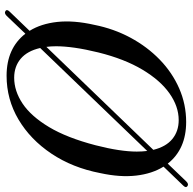

<svg xmlns="http://www.w3.org/2000/svg" viewBox="-22 -736 776 772"><g transform="rotate(90 366.0 -350.0)"><path d="M24.5 16Q15.5 10.5 27.5 -1.5L104 -81Q75.5 -126.5 68.2 -192.2Q61 -258 80 -341.5Q95.5 -419.5 131.5 -486.5Q167.5 -553.5 219.5 -604Q271.5 -654.5 335.5 -682.5Q399.5 -710.5 470.5 -710.5Q579.5 -710.5 638 -636.5L709.5 -711Q720.5 -722 728.5 -715.5Q737 -709.5 726 -698.5L650 -619.5Q678.5 -574 686 -509.5Q693.5 -445 676 -365Q654.5 -253.5 597.8 -168.8Q541 -84 460.2 -36.2Q379.5 11.5 284.5 11.5Q174.5 11.5 115.5 -64L43.5 11.5Q32.5 22 24.5 16ZM166 -187.5Q166 -166.5 168.5 -148.5L582.5 -578.5Q570 -629.5 538.8 -655Q507.5 -680.5 463 -680.5Q408 -680.5 355.5 -643.5Q303 -606.5 260 -534.5Q217 -462.5 191 -358Q178 -305 172 -262.8Q166 -220.5 166 -187.5ZM292.5 -19Q346 -19 396.8 -53Q447.5 -87 490.8 -159Q534 -231 564 -346Q577 -396.5 583.2 -437.8Q589.5 -479 589.5 -512Q589.5 -534 587 -554L173 -123.5Q185 -71.5 216.2 -45.2Q247.5 -19 292.5 -19Z"/></g></svg>

Font: Fraunces 144pt S050
Style: Italic
Weight: 400
Italic angle: -16°
Version: Version 1.000; ttfautohint (v1.8.3)